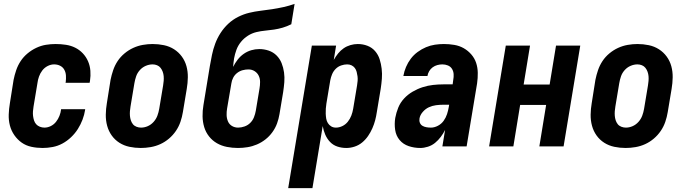

<svg xmlns="http://www.w3.org/2000/svg" viewBox="-20 -755 3540 990"><path d="M200 8Q170 8 142 2Q114 -4 92 -19.5Q70 -35 54 -58Q38 -81 31 -108Q24 -135 25 -164.5Q26 -194 31 -223L50 -343Q55 -368 63.5 -393Q72 -418 86.5 -440Q101 -462 122 -479.5Q143 -497 167.5 -508.5Q192 -520 217 -524Q242 -528 267 -528Q294 -528 320 -524Q346 -520 368 -509Q390 -498 407 -480Q424 -462 434 -439Q444 -416 446 -390Q448 -364 444 -338L442 -328H318L319 -333Q321 -349 320 -365.5Q319 -382 311.5 -395.5Q304 -409 290 -416Q276 -423 259 -423Q242 -423 225.5 -414.5Q209 -406 198 -391.5Q187 -377 181 -360Q175 -343 173 -326L153 -206Q151 -194 150 -181.5Q149 -169 150.5 -157Q152 -145 155.5 -134Q159 -123 166.5 -114.5Q174 -106 185.5 -101.5Q197 -97 209 -97Q226 -97 242 -105Q258 -113 269 -127Q280 -141 286.5 -157.5Q293 -174 295 -191V-192H419V-189Q415 -163 405.5 -138Q396 -113 381.5 -90Q367 -67 346.5 -47.5Q326 -28 302 -15Q278 -2 251.5 3Q225 8 200 8Z M706 8Q676 8 647.5 2Q619 -4 595.5 -19Q572 -34 556 -56.5Q540 -79 532.5 -106.5Q525 -134 525.5 -164Q526 -194 531 -223L550 -343Q555 -368 563.5 -393Q572 -418 586.5 -440Q601 -462 622 -479.5Q643 -497 667 -508Q691 -519 716.5 -523.5Q742 -528 767 -528Q797 -528 825.5 -522Q854 -516 877.5 -501Q901 -486 917.5 -463.5Q934 -441 941.5 -413.5Q949 -386 948.5 -356Q948 -326 943 -297L923 -177Q919 -152 910.5 -127Q902 -102 887 -80Q872 -58 851.5 -40.5Q831 -23 807 -12Q783 -1 757 3.5Q731 8 706 8ZM707 -97Q725 -97 742 -104.5Q759 -112 772 -126.5Q785 -141 791.5 -158.5Q798 -176 801 -194L821 -314Q823 -326 824 -338Q825 -350 824 -362Q823 -374 819 -385Q815 -396 808 -405Q801 -414 790 -418.5Q779 -423 767 -423Q749 -423 731.5 -415.5Q714 -408 701 -393.5Q688 -379 682 -361.5Q676 -344 673 -326L653 -206Q651 -194 650 -182Q649 -170 650 -158Q651 -146 654.5 -135Q658 -124 665 -115Q672 -106 683.5 -101.5Q695 -97 707 -97Z M1207 8Q1178 8 1150 2.5Q1122 -3 1098.5 -16.5Q1075 -30 1058 -51.5Q1041 -73 1033 -99.5Q1025 -126 1024.5 -155Q1024 -184 1029 -213L1062 -414Q1067 -443 1073 -472Q1079 -501 1089.5 -529.5Q1100 -558 1117 -584.5Q1134 -611 1157 -632.5Q1180 -654 1208 -668Q1236 -682 1265 -689Q1294 -696 1323.5 -699.5Q1353 -703 1382.5 -707.5Q1412 -712 1441.5 -718.5Q1471 -725 1499 -735L1482 -630Q1460 -619 1438 -612.5Q1416 -606 1393 -602.5Q1370 -599 1347.5 -597Q1325 -595 1302 -589.5Q1279 -584 1258.5 -571Q1238 -558 1222.5 -539Q1207 -520 1199 -498Q1191 -476 1187 -454Q1185 -443 1184 -432Q1183 -421 1182 -410Q1192 -430 1205.5 -447.5Q1219 -465 1237 -477.5Q1255 -490 1275.5 -496Q1296 -502 1317 -502Q1342 -502 1365.5 -494Q1389 -486 1406 -469Q1423 -452 1432 -429.5Q1441 -407 1444.5 -382Q1448 -357 1446 -331.5Q1444 -306 1440 -280L1421 -166Q1417 -142 1408.5 -118.5Q1400 -95 1384.5 -73.5Q1369 -52 1348.5 -36Q1328 -20 1304.5 -10Q1281 0 1256 4Q1231 8 1207 8ZM1208 -97Q1224 -97 1241 -103Q1258 -109 1270.5 -121.5Q1283 -134 1289.5 -150.5Q1296 -167 1299 -184L1318 -298Q1321 -315 1321 -332.5Q1321 -350 1314 -364.5Q1307 -379 1293 -388Q1279 -397 1261 -397Q1246 -397 1231 -393Q1216 -389 1203 -379Q1190 -369 1182.5 -354.5Q1175 -340 1173 -325L1151 -196Q1148 -179 1148.5 -161.5Q1149 -144 1155.5 -129Q1162 -114 1176 -105.5Q1190 -97 1208 -97Z M1466 215 1588 -520H1713L1701 -446Q1711 -464 1723.5 -479.5Q1736 -495 1752 -506Q1768 -517 1787 -522.5Q1806 -528 1825 -528Q1851 -528 1874.5 -519Q1898 -510 1914 -491.5Q1930 -473 1937.5 -449.5Q1945 -426 1948 -400.5Q1951 -375 1949 -349Q1947 -323 1943 -297L1923 -177Q1920 -156 1914.5 -135Q1909 -114 1900 -93.5Q1891 -73 1878 -54Q1865 -35 1847.5 -20.5Q1830 -6 1808.5 1Q1787 8 1766 8Q1741 8 1719 0.5Q1697 -7 1681.5 -23.5Q1666 -40 1657 -61Q1648 -82 1644 -105L1591 215ZM1712 -97Q1729 -97 1745.5 -105Q1762 -113 1773.5 -127.5Q1785 -142 1791.5 -159Q1798 -176 1801 -194L1821 -314Q1823 -326 1824 -338Q1825 -350 1823.5 -361.5Q1822 -373 1819 -384.5Q1816 -396 1809.5 -404.5Q1803 -413 1793 -418Q1783 -423 1770 -423Q1755 -423 1739 -417.5Q1723 -412 1711 -400Q1699 -388 1692.5 -372.5Q1686 -357 1683 -341L1663 -221Q1661 -208 1660 -195Q1659 -182 1659.5 -169Q1660 -156 1662 -143.5Q1664 -131 1670.5 -120.5Q1677 -110 1687.5 -103.5Q1698 -97 1712 -97Z M2147 8Q2116 8 2087.5 -1.5Q2059 -11 2040.5 -33Q2022 -55 2017.5 -85.5Q2013 -116 2018 -147Q2023 -174 2033.5 -200Q2044 -226 2063.5 -247Q2083 -268 2108 -282.5Q2133 -297 2159.5 -305.5Q2186 -314 2213 -317Q2240 -320 2266 -320H2314L2317 -343Q2320 -358 2319 -373Q2318 -388 2310.5 -400Q2303 -412 2289.5 -417.5Q2276 -423 2261 -423Q2248 -423 2235 -419.5Q2222 -416 2211 -408Q2200 -400 2193 -388Q2186 -376 2184 -363H2060V-364Q2064 -387 2073.5 -409.5Q2083 -432 2098 -452Q2113 -472 2133.5 -487Q2154 -502 2176.5 -511.5Q2199 -521 2222.5 -524.5Q2246 -528 2269 -528Q2296 -528 2322.5 -523.5Q2349 -519 2371 -506.5Q2393 -494 2410 -474.5Q2427 -455 2435 -431Q2443 -407 2443.5 -380Q2444 -353 2440 -325L2386 0H2261L2275 -85Q2266 -67 2253 -49.5Q2240 -32 2223.5 -18.5Q2207 -5 2186.5 1.5Q2166 8 2147 8ZM2202 -97Q2220 -97 2238 -106.5Q2256 -116 2267.5 -132Q2279 -148 2285 -166.5Q2291 -185 2294 -203L2296 -215H2266Q2247 -215 2228 -212.5Q2209 -210 2191.5 -202Q2174 -194 2160 -178Q2146 -162 2143 -144Q2141 -132 2145 -122Q2149 -112 2158 -106.5Q2167 -101 2178.5 -99Q2190 -97 2202 -97Z M2502 0 2588 -520H2713L2680 -319H2814L2847 -520H2972L2886 0H2761L2796 -214H2662L2627 0Z M3206 8Q3176 8 3147.5 2Q3119 -4 3095.5 -19Q3072 -34 3056 -56.5Q3040 -79 3032.5 -106.5Q3025 -134 3025.5 -164Q3026 -194 3031 -223L3050 -343Q3055 -368 3063.5 -393Q3072 -418 3086.5 -440Q3101 -462 3122 -479.5Q3143 -497 3167 -508Q3191 -519 3216.5 -523.5Q3242 -528 3267 -528Q3297 -528 3325.5 -522Q3354 -516 3377.5 -501Q3401 -486 3417.5 -463.5Q3434 -441 3441.5 -413.5Q3449 -386 3448.5 -356Q3448 -326 3443 -297L3423 -177Q3419 -152 3410.5 -127Q3402 -102 3387 -80Q3372 -58 3351.5 -40.5Q3331 -23 3307 -12Q3283 -1 3257 3.5Q3231 8 3206 8ZM3207 -97Q3225 -97 3242 -104.5Q3259 -112 3272 -126.5Q3285 -141 3291.5 -158.5Q3298 -176 3301 -194L3321 -314Q3323 -326 3324 -338Q3325 -350 3324 -362Q3323 -374 3319 -385Q3315 -396 3308 -405Q3301 -414 3290 -418.5Q3279 -423 3267 -423Q3249 -423 3231.5 -415.5Q3214 -408 3201 -393.5Q3188 -379 3182 -361.5Q3176 -344 3173 -326L3153 -206Q3151 -194 3150 -182Q3149 -170 3150 -158Q3151 -146 3154.5 -135Q3158 -124 3165 -115Q3172 -106 3183.5 -101.5Q3195 -97 3207 -97Z"/></svg>

Font: Iosevka Term Curly XBd Obl
Style: Regular
Weight: 800
Italic angle: -9°
Designer: Belleve Invis
Foundry: Belleve Invis
Version: Version 32.3.0